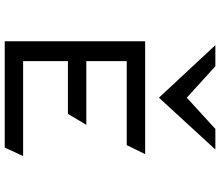

<svg xmlns="http://www.w3.org/2000/svg" viewBox="-78 -832 910 793"><g transform="rotate(90 376.5 -435.0)"><path d="M383 -637 597 -870H512L383 -752L253 -870H166ZM232 -504H579L616 -580H150V0H589L624 -76H232V-261H450L495 -337H232Z"/></g></svg>

Font: Charger Monospace
Style: Regular
Weight: 400
Designer: Jasper
Foundry: Cannot Into Space Fonts
Version: Version 0.980